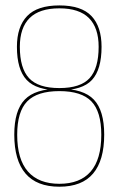

<svg xmlns="http://www.w3.org/2000/svg" viewBox="-20 -700 456 726"><path d="M204.5 6Q290 6 332 -43.8Q374 -93.5 374 -191Q374 -282 335 -323.2Q296 -364.5 204.5 -364.5Q113 -364.5 73.5 -323.2Q34 -282 34 -191Q34 -93.5 76.5 -43.8Q119 6 204.5 6ZM204.5 -5Q126.5 -5 85.8 -51.2Q45 -97.5 45 -190.5Q45 -278 83 -316.8Q121 -355.5 204.5 -355.5Q288 -355.5 325.5 -316.8Q363 -278 363 -190.5Q363 -97.5 322.8 -51.2Q282.5 -5 204.5 -5ZM204.5 -358.5Q291.5 -358.5 327.8 -397.8Q364 -437 364 -523Q364 -599 326 -639.2Q288 -679.5 204.5 -679.5Q121 -679.5 82.5 -639.2Q44 -599 44 -523Q44 -437 80.8 -397.8Q117.5 -358.5 204.5 -358.5ZM204.5 -367Q124.5 -367 89.8 -404.5Q55 -442 55 -523Q55 -595 92 -631.8Q129 -668.5 204.5 -668.5Q279.5 -668.5 316.2 -631.8Q353 -595 353 -523Q353 -442 318.8 -404.5Q284.5 -367 204.5 -367Z"/></svg>

Font: Anybody Thin
Style: Regular
Weight: 100
Designer: Tyler Finck
Foundry: Etcetera Type Company
Version: Version 1.114;gftools[0.9.25]